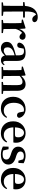

<svg xmlns="http://www.w3.org/2000/svg" viewBox="1740 -2610 886 4407"><g transform="rotate(90 2183.5 -407.0)"><path d="M116 -536Q129 -689 203 -761Q275 -830 372 -830Q473 -830 490 -763Q488 -704 423 -704Q372 -704 335 -764L314 -792Q293 -781 283 -763Q239 -698 245 -535H383V-493H246V-235Q246 -170 248 -42L343 -31V0H35V-31L112 -40Q115 -136 115 -235V-493H30V-526Z M645 -402Q668 -472 714 -513Q757 -551 804 -551Q878 -551 894 -487Q889 -411 825 -411Q787 -411 746 -459L735 -471Q675 -424 645 -324V-235Q645 -157 647 -43L739 -31V0H438V-31L511 -40Q513 -154 513 -235V-307Q513 -392 509 -456L430 -464V-489L622 -550L636 -541Z M1251 -299 1229 -292 1209 -286Q1187 -280 1176 -275Q1067 -232 1067 -136Q1067 -49 1147 -49Q1187 -49 1251 -102ZM1478 -54Q1442 15 1364 15Q1276 15 1255 -73Q1209 -25 1178 -7Q1139 16 1087 16Q1023 16 983 -20Q942 -56 942 -118Q942 -182 984 -221Q1029 -263 1142 -298Q1189 -314 1251 -328V-379Q1251 -457 1228 -486Q1206 -514 1149 -514Q1124 -514 1097 -508L1083 -436Q1077 -359 1018 -359Q967 -359 958 -405Q968 -473 1028 -512Q1090 -551 1193 -551Q1291 -551 1335 -505Q1379 -459 1379 -354V-96Q1379 -36 1415 -36Q1435 -36 1460 -69Z M2135 -31V0H1861V-31L1931 -40Q1934 -124 1934 -235V-363Q1934 -427 1915 -454Q1896 -480 1855 -480Q1795 -480 1724 -415V-235Q1724 -153 1726 -39L1791 -31V0H1517V-31L1590 -40Q1592 -154 1592 -235V-307Q1592 -392 1588 -456L1509 -464V-489L1701 -550L1715 -541L1722 -450Q1809 -551 1912 -551Q2065 -551 2065 -357V-235Q2065 -153 2067 -39Z M2541 -509Q2525 -514 2502 -514Q2429 -514 2385 -452Q2340 -389 2340 -279Q2340 -172 2390 -110Q2439 -50 2521 -50Q2609 -50 2665 -125L2686 -114Q2622 16 2468 16Q2352 16 2278 -58Q2202 -136 2202 -266Q2202 -397 2286 -476Q2366 -551 2486 -551Q2564 -551 2620 -508Q2675 -466 2686 -401Q2673 -354 2628 -354Q2564 -354 2556 -431Z M3075 -307Q3108 -307 3121 -325Q3132 -341 3132 -381Q3132 -441 3103 -478Q3074 -514 3028 -514Q2977 -514 2945 -465Q2908 -411 2904 -307ZM2904 -270Q2907 -160 2958 -103Q3004 -50 3081 -50Q3174 -50 3231 -127L3251 -113Q3188 16 3036 16Q2915 16 2842 -58Q2765 -135 2765 -268Q2765 -397 2849 -477Q2926 -551 3037 -551Q3138 -551 3198 -489Q3257 -428 3257 -332Q3257 -294 3250 -270Z M3609 -321Q3757 -272 3757 -156Q3757 -78 3698 -32Q3636 16 3528 16Q3430 16 3343 -30L3347 -160H3405L3433 -39Q3471 -23 3520 -23Q3642 -23 3642 -109Q3642 -143 3621 -165Q3598 -188 3541 -207L3486 -225Q3347 -269 3347 -381Q3347 -456 3402 -502Q3459 -551 3559 -551Q3642 -551 3727 -506L3720 -386H3669L3638 -494Q3602 -512 3562 -512Q3513 -512 3485 -490Q3458 -468 3458 -431Q3458 -398 3479 -378Q3501 -355 3557 -337Z M4145 -307Q4178 -307 4191 -325Q4202 -341 4202 -381Q4202 -441 4173 -478Q4144 -514 4098 -514Q4047 -514 4015 -465Q3978 -411 3974 -307ZM3974 -270Q3977 -160 4028 -103Q4074 -50 4151 -50Q4244 -50 4301 -127L4321 -113Q4258 16 4106 16Q3985 16 3912 -58Q3835 -135 3835 -268Q3835 -397 3919 -477Q3996 -551 4107 -551Q4208 -551 4268 -489Q4327 -428 4327 -332Q4327 -294 4320 -270Z"/></g></svg>

Font: `n[OS CN
Style: <[WOS[P|ûg*[NI>           
Weight: 700
Designer: Ryoko NISHIZUKA ¬âXZm¬º[P (kana & ideographs); Frank Grie√ühammer (Latin, Greek & Cyrillic); Wenlong ZHANG _ e¬á¬ü¬ô (b
Foundry: Adobe Systems Incorporated
Version: Version 1.00 April 7, 2017, initial release